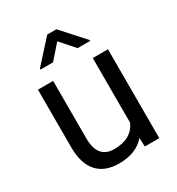

<svg xmlns="http://www.w3.org/2000/svg" viewBox="-180 -864 912 988"><g transform="rotate(-30 275.5 -370.0)"><path d="M394.5 -52.2Q341.8 9.8 239.7 9.8Q155.3 9.8 111.1 -39.3Q66.9 -88.4 66.4 -184.6V-528.3H156.7V-187Q156.7 -66.9 254.4 -66.9Q357.9 -66.9 392.1 -144V-528.3H482.4V0H396.5ZM424.8 -616.2V-611.3H350.1L276.9 -694.3L204.1 -611.3H129.4V-617.2L249.5 -750H304.2Z"/></g></svg>

Font: Noboto
Style: Regular
Weight: 400
Designer: Google
Version: Version 2.001101; 2014